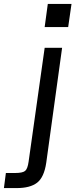

<svg xmlns="http://www.w3.org/2000/svg" viewBox="-131 -740 385 980"><path d="M97 -602 113 -720H234L217 -602ZM-111 220 -101 143H-54Q-16 143 -3 132.5Q10 122 15 85L97 -496H186L105 91Q94 165 58.5 192.5Q23 220 -46 220Z"/></svg>

Font: Host Grotesk
Style: Italic
Weight: 400
Italic angle: -8°
Designer: Doğukan Karapınar based on Poppins by Indian Type Foundry, Jonny Pinhorn
Foundry: Element Type
Version: Version 1.001; ttfautohint (v1.8.4.7-5d5b)